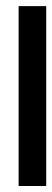

<svg xmlns="http://www.w3.org/2000/svg" viewBox="-20 -619 174 639"><path d="M42 0V-598.6H133.8V0Z"/></svg>

Font: RIT TN Joy
Style: Extra Bold
Weight: 800
Designer: Hussain K H
Foundry: Rachana Institute of Typography
Version: 1.6.2